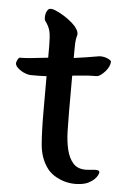

<svg xmlns="http://www.w3.org/2000/svg" viewBox="-49 -635 445 693"><g transform="rotate(5 173.5 -288.0)"><path d="M113 -466Q113 -497 109.5 -515Q106 -533 92 -552Q89 -555 88.5 -561.5Q88 -568 89 -575Q90 -582 93 -588Q96 -594 100 -597Q108 -601 124 -594.5Q140 -588 156.5 -577.5Q173 -567 186 -555.5Q199 -544 202 -538Q211 -527 211 -515Q206 -497 205.5 -483.5Q205 -470 205 -452V-429Q228 -432 250 -435.5Q272 -439 295 -443Q301 -444 308.5 -443Q316 -442 323 -439.5Q330 -437 335 -433.5Q340 -430 340 -427Q340 -419 335.5 -409.5Q331 -400 323.5 -391.5Q316 -383 307.5 -377Q299 -371 292 -371Q263 -371 236 -368L205 -365V-233Q205 -198 206 -162.5Q207 -127 214 -97.5Q221 -68 237 -49.5Q253 -31 283 -31Q290 -31 298.5 -32Q307 -33 314.5 -33.5Q322 -34 327.5 -32.5Q333 -31 333 -26Q333 -22 329.5 -15Q326 -8 318.5 -0.5Q311 7 298.5 13.5Q286 20 269 22Q231 27 196.5 13Q162 -1 145 -26Q121 -60 117 -108Q113 -156 113 -229V-355Q99 -354 85 -354Q71 -354 55 -354Q49 -354 39.5 -357Q30 -360 21 -365.5Q12 -371 5.5 -378Q-1 -385 -1 -393Q0 -399 3.5 -405.5Q7 -412 10 -413Q19 -413 29 -413.5Q39 -414 49 -415L113 -422Z"/></g></svg>

Font: Yeon Sung
Style: Regular
Weight: 400
Version: Version 1.001